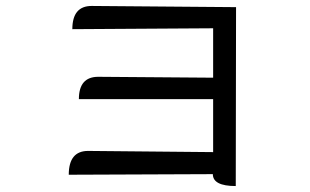

<svg xmlns="http://www.w3.org/2000/svg" viewBox="-20 -569 1040 645"><path d="M695 16 211 18Q211 -62 276 -62L696 -58V-236H245Q245 -311 310 -311L696 -308V-474L223 -471Q223 -549 288 -549L773 -545L772 56Q695 56 695 16Z"/></svg>

Font: Swei Toothpaste CJK TC
Style: Regular
Weight: 400
Version: Version 1.0